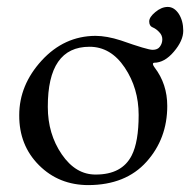

<svg xmlns="http://www.w3.org/2000/svg" viewBox="-20 -517 546 551"><path d="M460 -212.9Q460 -119.1 400.4 -52.7Q340.8 13.7 233.9 14.2Q148.9 14.2 91.8 -43Q34.7 -100.1 35.2 -186.5Q35.2 -272.9 99.6 -343.3Q164.1 -413.6 253.9 -414.1Q286.1 -414.1 327.1 -400.9Q403.3 -374 418 -374Q432.6 -374 439 -383.3Q445.8 -392.6 445.8 -404.3Q445.8 -416 436.5 -425.3Q427.7 -434.6 418 -438.5Q408.2 -442.4 408.2 -455.6Q408.2 -467.8 425.8 -482.4Q443.4 -497.1 461.4 -497.1Q480 -497.1 493.2 -477.1Q505.9 -457 505.9 -428.7Q505.9 -400.4 479 -368.7Q452.1 -336.9 421.9 -336.9Q415 -335 423.8 -323.2Q460 -275.9 460 -212.9ZM236.8 -382.8Q116.7 -382.8 117.2 -210Q117.2 -132.8 157.2 -74.2Q197.3 -15.6 254.9 -16.1Q330.1 -16.1 357.9 -70.8Q377.9 -109.9 377.9 -187Q377.9 -263.7 337.9 -323.2Q297.9 -382.8 236.8 -382.8Z"/></svg>

Font: EBGaramond
Style: Regular
Weight: 400
Version: Version 000.012g